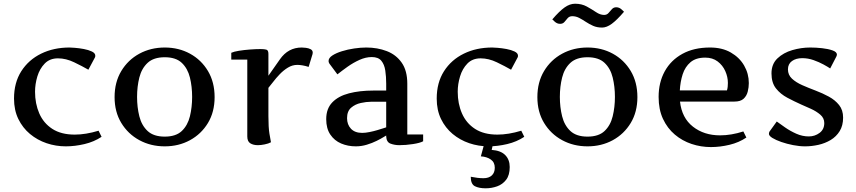

<svg xmlns="http://www.w3.org/2000/svg" viewBox="-20 -770 4592 1030"><path d="M454.1 -396Q421.9 -414.6 377.9 -435.8Q334 -457 291 -457Q247.1 -457 220 -429.2Q192.9 -401.4 180.4 -360.1Q168 -318.8 168 -277.8Q168 -213.9 190.7 -161.6Q213.4 -109.4 260.7 -78.6Q308.1 -47.9 380.9 -47.9Q439.9 -47.9 508.8 -68.8L524.9 -36.1Q484.9 -9.3 433.3 2.9Q381.8 15.1 333 15.1Q279.8 15.1 230 -1.7Q180.2 -18.6 140.9 -51.3Q101.6 -84 78.4 -131.6Q55.2 -179.2 55.2 -241.2Q55.2 -326.7 94.2 -387.9Q133.3 -449.2 200.7 -482.2Q268.1 -515.1 353 -515.1Q360.4 -515.1 382.3 -513.4Q404.3 -511.7 429.4 -507.1Q454.6 -502.4 472.9 -493.7Q491.2 -484.9 491.2 -471.2Q491.2 -463.9 488.8 -460.9Z M1131.3 -249Q1131.3 -169.4 1095.5 -110.1Q1059.6 -50.8 999 -17.8Q938.5 15.1 863.8 15.1Q788.6 15.1 727.5 -18.1Q666.5 -51.3 630.6 -110.6Q594.7 -169.9 594.7 -249Q594.7 -329.1 630.6 -388.9Q666.5 -448.7 727.5 -481.9Q788.6 -515.1 863.8 -515.1Q939 -515.1 999.5 -481.9Q1060.1 -448.7 1095.7 -388.9Q1131.3 -329.1 1131.3 -249ZM715.3 -250Q715.3 -194.8 727.5 -146Q739.7 -97.2 772 -67.1Q804.2 -37.1 863.8 -37.1Q923.3 -37.1 955.1 -67.1Q986.8 -97.2 998.8 -146Q1010.7 -194.8 1010.7 -250Q1010.7 -305.7 998.8 -354.2Q986.8 -402.8 955.1 -432.9Q923.3 -462.9 863.8 -462.9Q804.2 -462.9 772 -432.9Q739.7 -402.8 727.5 -354.2Q715.3 -305.7 715.3 -250Z M1220.7 -486.8Q1234.4 -493.2 1261.7 -497.6Q1289.1 -502 1320.8 -504.4Q1352.5 -506.8 1377.9 -506.8Q1397.9 -506.8 1408.9 -503.7Q1419.9 -500.5 1419.9 -481V-363.8L1481.9 -452.1Q1525.9 -515.1 1598.6 -515.1Q1607.4 -515.1 1621.3 -513.4Q1635.3 -511.7 1646.5 -505.9Q1657.7 -500 1657.7 -487.8Q1657.7 -482.9 1656.7 -480L1635.7 -411.1Q1617.2 -417 1602.3 -419.4Q1587.4 -421.9 1574.7 -421.9Q1548.3 -421.9 1524.4 -407.2Q1500.5 -392.6 1480.5 -371.6Q1460.4 -350.6 1445.1 -330.3Q1429.7 -310.1 1419.9 -298.8V-147Q1419.9 -86.9 1425.3 -53.7Q1430.7 -20.5 1433.6 -6.8Q1420.4 0.5 1399.9 4.6Q1379.4 8.8 1363.8 8.8Q1338.9 8.8 1322.8 -1.2Q1306.6 -11.2 1306.6 -38.1V-450.2H1220.7Z M2051.8 -43Q2051.8 -43.5 2037.8 -34.7Q2023.9 -25.9 2000.2 -14.2Q1976.6 -2.4 1947.8 6.3Q1918.9 15.1 1888.7 15.1Q1846.2 15.1 1810.1 -0.2Q1773.9 -15.6 1752 -48.1Q1730 -80.6 1730 -130.9Q1730 -187 1762.5 -220.7Q1794.9 -254.4 1852.1 -269.3Q1909.2 -284.2 1982.9 -284.2H2051.8V-320.8Q2051.8 -358.9 2046.9 -391.6Q2042 -424.3 2025.6 -444.1Q2009.3 -463.9 1974.6 -463.9Q1941.9 -463.9 1908.4 -448.7Q1875 -433.6 1844.7 -412.1Q1814.5 -390.6 1790 -371.1L1750 -424.8Q1742.7 -433.6 1742.7 -442.9Q1742.7 -459 1762.7 -472.2Q1782.7 -485.4 1814 -495.1Q1845.2 -504.9 1880.1 -510Q1915 -515.1 1944.8 -515.1Q2004.9 -515.1 2054.9 -495.8Q2105 -476.6 2135 -433.8Q2165 -391.1 2165 -320.8V-48.8H2250V-12.2Q2233.4 -2.9 2195.3 2.9Q2157.2 8.8 2121.6 8.8Q2097.7 8.8 2075.4 0.7Q2053.2 -7.3 2051.8 -38.1ZM1922.9 -57.1Q1939.9 -57.1 1961.9 -61.5Q1983.9 -65.9 2004.4 -72Q2024.9 -78.1 2038.3 -82.5Q2051.8 -86.9 2051.8 -86.9V-224.1H1969.7Q1945.3 -224.1 1915.3 -217.5Q1885.3 -210.9 1863.5 -192.1Q1841.8 -173.3 1841.8 -136.2Q1841.8 -101.6 1862.8 -79.3Q1883.8 -57.1 1922.9 -57.1Z M2721.7 -396Q2689.5 -414.6 2645.5 -435.8Q2601.6 -457 2558.6 -457Q2514.6 -457 2487.5 -429.2Q2460.4 -401.4 2448 -360.1Q2435.5 -318.8 2435.5 -277.8Q2435.5 -213.9 2458.3 -161.6Q2481 -109.4 2528.3 -78.6Q2575.7 -47.9 2648.4 -47.9Q2707.5 -47.9 2776.4 -68.8L2792.5 -36.1Q2752.4 -9.3 2700.9 2.9Q2649.4 15.1 2600.6 15.1Q2547.4 15.1 2497.6 -1.7Q2447.8 -18.6 2408.4 -51.3Q2369.1 -84 2345.9 -131.6Q2322.8 -179.2 2322.8 -241.2Q2322.8 -326.7 2361.8 -387.9Q2400.9 -449.2 2468.3 -482.2Q2535.6 -515.1 2620.6 -515.1Q2627.9 -515.1 2649.9 -513.4Q2671.9 -511.7 2697 -507.1Q2722.2 -502.4 2740.5 -493.7Q2758.8 -484.9 2758.8 -471.2Q2758.8 -463.9 2756.3 -460.9ZM2714.4 126Q2714.4 169.4 2695.3 194.3Q2676.3 219.2 2646.7 229.7Q2617.2 240.2 2585.4 240.2Q2549.8 240.2 2527.6 229Q2505.4 217.8 2505.4 178.2Q2543.5 186 2573.2 186Q2602.5 186 2618.4 171.1Q2634.3 156.2 2634.3 129.9Q2634.3 100.6 2613 85.7Q2591.8 70.8 2559.6 68.8L2580.6 -8.8H2627.4L2617.7 34.2Q2666.5 37.6 2690.4 62Q2714.4 86.4 2714.4 126Z M3399.4 -249Q3399.4 -169.4 3363.5 -110.1Q3327.6 -50.8 3267.1 -17.8Q3206.5 15.1 3131.8 15.1Q3056.6 15.1 2995.6 -18.1Q2934.6 -51.3 2898.7 -110.6Q2862.8 -169.9 2862.8 -249Q2862.8 -329.1 2898.7 -388.9Q2934.6 -448.7 2995.6 -481.9Q3056.6 -515.1 3131.8 -515.1Q3207 -515.1 3267.6 -481.9Q3328.1 -448.7 3363.8 -388.9Q3399.4 -329.1 3399.4 -249ZM2983.4 -250Q2983.4 -194.8 2995.6 -146Q3007.8 -97.2 3040 -67.1Q3072.3 -37.1 3131.8 -37.1Q3191.4 -37.1 3223.1 -67.1Q3254.9 -97.2 3266.8 -146Q3278.8 -194.8 3278.8 -250Q3278.8 -305.7 3266.8 -354.2Q3254.9 -402.8 3223.1 -432.9Q3191.4 -462.9 3131.8 -462.9Q3072.3 -462.9 3040 -432.9Q3007.8 -402.8 2995.6 -354.2Q2983.4 -305.7 2983.4 -250ZM3220.7 -689.9Q3235.4 -689.9 3244.4 -700.2Q3253.4 -710.4 3262.5 -720.7Q3271.5 -731 3285.6 -731Q3302.2 -731 3314.9 -719Q3327.6 -707 3327.6 -707Q3289.6 -662.6 3262 -642.3Q3234.4 -622.1 3210 -622.1Q3183.1 -622.1 3162.1 -631.3Q3141.1 -640.6 3123 -652.6Q3105 -664.6 3087.4 -673.8Q3069.8 -683.1 3049.8 -683.1Q3034.7 -683.1 3025.6 -672.9Q3016.6 -662.6 3008.1 -652.3Q2999.5 -642.1 2984.9 -642.1Q2968.3 -642.1 2955.6 -654.1Q2942.9 -666 2942.9 -666Q2981 -710.4 3009 -730.2Q3037.1 -750 3064.9 -750Q3100.6 -750 3127.7 -735.1Q3154.8 -720.2 3177.2 -705.1Q3199.7 -689.9 3220.7 -689.9Z M3513.2 -250Q3513.2 -327.6 3546.1 -387.5Q3579.1 -447.3 3640.9 -481.2Q3702.6 -515.1 3789.1 -515.1Q3854 -515.1 3900.6 -488.3Q3947.3 -461.4 3972.2 -418Q3997.1 -374.5 3997.1 -324.2Q3997.1 -301.3 3991.2 -278.3Q3985.4 -255.4 3969 -240.2Q3952.6 -225.1 3919.9 -225.1H3627.9Q3637.7 -137.2 3697.3 -90.6Q3756.8 -43.9 3842.8 -43.9Q3902.8 -43.9 3967.8 -64.9L3983.9 -32.2Q3944.3 -5.4 3893.6 6.8Q3842.8 19 3793.9 19Q3740.2 19 3689.9 2.2Q3639.6 -14.6 3599.9 -48.3Q3560.1 -82 3536.6 -132.3Q3513.2 -182.6 3513.2 -250ZM3879.9 -285.2Q3882.8 -294.9 3883.8 -304.7Q3884.8 -314.5 3884.8 -325.2Q3884.8 -357.4 3870.8 -388.7Q3856.9 -419.9 3829.8 -440.4Q3802.7 -460.9 3763.2 -460.9Q3713.4 -460.9 3684.3 -436.3Q3655.3 -411.6 3642.3 -371.6Q3629.4 -331.5 3627 -285.2Z M4147 -118.2Q4164.6 -105.5 4191.7 -86.4Q4218.8 -67.4 4251.7 -52.7Q4284.7 -38.1 4318.8 -38.1Q4351.1 -38.1 4376.5 -56.9Q4401.9 -75.7 4401.9 -109.9Q4401.9 -136.7 4380.4 -155Q4358.9 -173.3 4330.1 -186.3Q4301.3 -199.2 4278.8 -209Q4240.7 -226.1 4203.9 -245.6Q4167 -265.1 4142.8 -295.7Q4118.7 -326.2 4118.7 -376Q4118.7 -426.3 4150.6 -456.8Q4182.6 -487.3 4230.5 -501.2Q4278.3 -515.1 4326.7 -515.1Q4356.9 -515.1 4390.1 -511.5Q4423.3 -507.8 4446.5 -499.5Q4469.7 -491.2 4469.7 -477.1Q4469.7 -473.6 4466.8 -466.8L4433.6 -402.8Q4421.4 -411.1 4397.7 -424.1Q4374 -437 4344.5 -447.5Q4314.9 -458 4283.7 -458Q4250 -458 4228.5 -442.4Q4207 -426.8 4207 -397.9Q4207 -368.2 4228.5 -348.1Q4250 -328.1 4283.7 -313.2Q4317.4 -298.3 4355 -284.2Q4392.6 -270 4426.3 -251.7Q4460 -233.4 4481.4 -206.5Q4502.9 -179.7 4502.9 -139.2Q4502.9 -96.2 4484.6 -66.7Q4466.3 -37.1 4436.3 -19Q4406.2 -1 4370.1 7.1Q4334 15.1 4298.8 15.1Q4268.6 15.1 4234.9 8.5Q4201.2 2 4171.6 -8.3Q4142.1 -18.6 4123.5 -30Q4105 -41.5 4105 -51.8Q4105 -58.1 4107.9 -64Z"/></svg>

Font: Artifika
Style: Regular
Weight: 400
Designer: Yulya Zhdanova, Ivan Petrov | Cyreal.org
Foundry: Cyreal.org
Version: Version 1.102; ttfautohint (v1.8.4.7-5d5b)